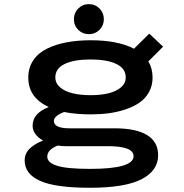

<svg xmlns="http://www.w3.org/2000/svg" viewBox="-20 -707 890 930"><path d="M462 -562.5Q441 -541.5 410.5 -541.5Q380 -541.5 359 -562.5Q338 -583.5 338 -614Q338 -644.5 359 -665.8Q380 -687 410.5 -687Q441 -687 462 -665.8Q483 -644.5 483 -614Q483 -583.5 462 -562.5ZM419 -153Q348 -153 290.5 -164.5Q241 -145.5 241 -121Q241 -85.5 316.5 -85.5H535.5Q639 -85.5 692.5 -52.8Q746 -20 746 45Q746 119.5 665.8 161Q585.5 202.5 415 202.5Q248.5 202.5 174 169Q99.5 135.5 99.5 70.5Q99.5 35 125.8 11Q152 -13 188.5 -26Q138 -55.5 138 -98Q138 -158.5 216.5 -188.5Q117 -234 117 -331Q117 -379 141.2 -415Q165.5 -451 208.5 -471.8Q251.5 -492.5 304 -502.2Q356.5 -512 419 -512Q550.5 -512 629 -471L703 -544L770 -481L698.5 -409.5Q719 -376 719 -331Q719 -292 701.8 -261Q684.5 -230 656 -210.2Q627.5 -190.5 588.2 -177.2Q549 -164 507.2 -158.5Q465.5 -153 419 -153ZM419 -246Q467.5 -246 505 -255Q542.5 -264 565.8 -283.8Q589 -303.5 589 -332Q589 -375.5 543.5 -397.2Q498 -419 419 -419Q339 -419 293.5 -397.2Q248 -375.5 248 -332Q248 -303.5 271.2 -283.8Q294.5 -264 332.2 -255Q370 -246 419 -246ZM209 52Q209 81 256.8 96Q304.5 111 416 111Q627 111 627 49.5Q627 1 502 1H296Q278 1 260 -2Q237.5 6 223.2 19.8Q209 33.5 209 52Z"/></svg>

Font: League Mono Wide Medium
Style: Regular
Weight: 500
Width: 8
Designer: Tyler Finck
Foundry: The League of Moveable Type / Tyler Finck
Version: Version 2.210